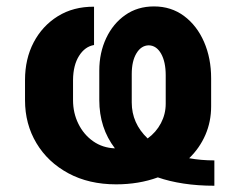

<svg xmlns="http://www.w3.org/2000/svg" viewBox="-20 -573 756 607"><path d="M657.7 -65.9V14.2Q605 14.2 560.3 7.3Q515.6 0.5 479 -12.2Q418.9 9.8 347.2 9.8Q261.2 9.8 196.3 -25.1Q131.3 -60.1 95.2 -120.4Q59.1 -180.7 59.1 -256.3V-320.3Q59.1 -386.7 86.4 -439Q113.8 -491.2 162.8 -521.7Q211.9 -552.2 277.3 -551.8V-430.7Q248.5 -425.8 230 -396.5Q211.4 -367.2 210.9 -320.3V-256.3Q210.9 -215.8 227.8 -181.6Q244.6 -147.5 274.4 -126.5Q304.2 -105.5 343.3 -104Q293.9 -168.5 293.9 -256.8V-349.6Q293.9 -406.2 315.7 -452.4Q337.4 -498.5 376.2 -525.6Q415 -552.7 466.8 -552.7Q521 -552.7 561.8 -522.5Q602.5 -492.2 625 -440.7Q647.5 -389.2 647.5 -325.2V-236.8Q647.5 -188.5 629.4 -146.7Q611.3 -105 578.1 -72.8Q615.7 -65.9 657.7 -65.9ZM396.5 -249Q396.5 -183.1 446.8 -135.3Q473.6 -154.8 488.8 -183.6Q503.9 -212.4 503.9 -245.1V-335Q503.9 -377.4 489.3 -403.3Q474.6 -429.2 450.2 -429.7Q426.3 -429.2 411.4 -404.5Q396.5 -379.9 396.5 -338.9Z"/></svg>

Font: Inter Tight
Style: Bold
Weight: 700
Designer: Rasmus Andersson
Foundry: rsms
Version: Version 3.004; ttfautohint (v1.8.4.7-5d5b)